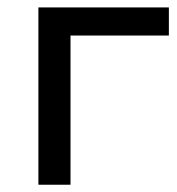

<svg xmlns="http://www.w3.org/2000/svg" viewBox="-20 -508 488 528"><path d="M444.4 -410.3V-487.6H85.6V0H173.9V-410.3Z"/></svg>

Font: Montserrat Ace
Style: Regular
Weight: 500
Designer: Julieta Ulanovsky
Foundry: Julieta Ulanovsky
Version: Version 1